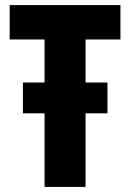

<svg xmlns="http://www.w3.org/2000/svg" viewBox="-20 -734 511 754"><path d="M155 0V-289H70V-410H155V-579H18V-714H453V-579H316V-410H402V-289H316V0Z"/></svg>

Font: Noto Sans Display Condensed ExtraBold
Style: Regular
Weight: 800
Width: 3
Designer: Monotype Design Team
Foundry: Monotype Imaging Inc.
Version: Version 2.003